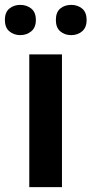

<svg xmlns="http://www.w3.org/2000/svg" viewBox="-43 -767 375 787"><path d="M211 0H77V-544H211ZM-23 -685Q-23 -717 -4.5 -732Q14 -747 40 -747Q66 -747 85 -732Q104 -717 104 -685Q104 -654 85 -638.5Q66 -623 40 -623Q14 -623 -4.5 -638.5Q-23 -654 -23 -685ZM186 -685Q186 -717 204 -732Q222 -747 249 -747Q275 -747 293.5 -732Q312 -717 312 -685Q312 -654 293.5 -638.5Q275 -623 249 -623Q222 -623 204 -638.5Q186 -654 186 -685Z"/></svg>

Font: Noto Sans Oriya SemiBold
Style: Regular
Weight: 600
Version: Version 2.003